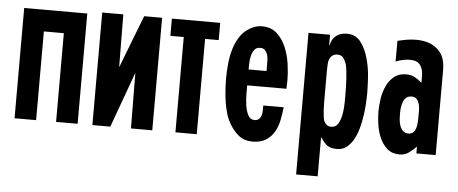

<svg xmlns="http://www.w3.org/2000/svg" viewBox="-46 -601 2012 843"><g transform="rotate(5 960.5 -179.5)"><path d="M30 -486H308V0H213V-391H125V0H30Z M637 0H543V-4L541 -245L452 0H373V-496H466V-492L468 -263Q490 -321 513 -380Q536 -439 558 -496H637Z M680 -420V-496H893V-420H833V0H739V-420Z M1203 -151Q1200 -122 1194 -93Q1188 -64 1174.5 -41Q1161 -18 1138 -3.5Q1115 11 1079 11Q1044 11 1020 -7.5Q996 -26 979 -55Q966 -76 958.5 -101.5Q951 -127 947 -153.5Q943 -180 941.5 -207Q940 -234 940 -258Q940 -285 943 -318Q946 -351 955 -382.5Q964 -414 981 -440.5Q998 -467 1025 -482Q1037 -489 1050 -493Q1063 -497 1077 -497Q1118 -497 1143.5 -473.5Q1169 -450 1183.5 -415.5Q1198 -381 1203.5 -342Q1209 -303 1209 -272Q1209 -262 1208.5 -252.5Q1208 -243 1208 -233H1035Q1035 -221 1035 -196Q1035 -171 1038.5 -146Q1042 -121 1051.5 -102.5Q1061 -84 1080 -84Q1093 -84 1100 -91Q1107 -98 1110 -108Q1113 -118 1113 -130Q1113 -142 1113 -151ZM1114 -333Q1114 -342 1113.5 -354Q1113 -366 1109.5 -376.5Q1106 -387 1098.5 -394.5Q1091 -402 1078 -402Q1061 -402 1052.5 -391Q1044 -380 1040 -364Q1036 -348 1035.5 -331.5Q1035 -315 1035 -303H1114Z M1283 -486H1378V-440H1380Q1386 -468 1404.5 -482.5Q1423 -497 1452 -497Q1491 -497 1513 -467.5Q1535 -438 1546.5 -396.5Q1558 -355 1560.5 -312Q1563 -269 1563 -242Q1563 -225 1561.5 -199.5Q1560 -174 1556 -146Q1552 -118 1544.5 -90Q1537 -62 1524.5 -39.5Q1512 -17 1494.5 -3Q1477 11 1452 11Q1424 11 1409 0.5Q1394 -10 1380 -33H1378V138H1283ZM1378 -211Q1378 -203 1378 -187.5Q1378 -172 1379 -155Q1380 -138 1382 -123.5Q1384 -109 1387 -104Q1393 -94 1399.5 -89Q1406 -84 1418 -84Q1439 -84 1449.5 -103Q1460 -122 1464 -147Q1468 -172 1468 -197.5Q1468 -223 1468 -236Q1468 -249 1467.5 -266Q1467 -283 1466 -300.5Q1465 -318 1463 -334.5Q1461 -351 1458 -363Q1454 -377 1445 -389.5Q1436 -402 1419 -402Q1404 -402 1395.5 -395Q1387 -388 1382 -375Q1380 -370 1379 -357.5Q1378 -345 1378 -331Q1378 -317 1378 -304Q1378 -291 1378 -285Z M1801 -30Q1785 -14 1768 -1.5Q1751 11 1727 11Q1694 11 1673 -7.5Q1652 -26 1640 -53.5Q1628 -81 1623.5 -112Q1619 -143 1619 -169Q1619 -194 1623.5 -224.5Q1628 -255 1640 -281Q1652 -307 1673 -324.5Q1694 -342 1727 -342Q1748 -342 1764.5 -333Q1781 -324 1796 -311V-341Q1796 -370 1783 -388.5Q1770 -407 1738 -407Q1707 -407 1675 -394V-485Q1695 -490 1715 -493.5Q1735 -497 1757 -497Q1783 -497 1806.5 -490.5Q1830 -484 1850 -467Q1865 -454 1872.5 -439.5Q1880 -425 1883 -408.5Q1886 -392 1886 -374.5Q1886 -357 1886 -339V0H1801ZM1758 -84Q1773 -84 1781 -93Q1789 -102 1792 -115Q1795 -128 1795.5 -142.5Q1796 -157 1796 -167Q1796 -177 1796 -190.5Q1796 -204 1792.5 -216.5Q1789 -229 1781.5 -238Q1774 -247 1759 -247Q1744 -247 1735 -239Q1726 -231 1721.5 -219Q1717 -207 1715.5 -193Q1714 -179 1714 -168Q1714 -157 1715 -142.5Q1716 -128 1720.5 -115Q1725 -102 1734 -93Q1743 -84 1758 -84Z"/></g></svg>

Font: Osterbar
Style: Regular
Weight: 500
Width: 3
Designer: Peter Wiegel, Basierend auf Erbar schmal-halbfette Grotesk v. Jacob Erbar
Foundry: Peter Wiegel
Version: Version 1.0